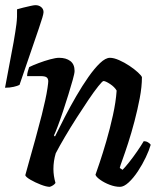

<svg xmlns="http://www.w3.org/2000/svg" viewBox="-61 -724 620 744"><path d="M-41.5 -384 -8.2 -561Q-0.6 -605 2.7 -631Q6 -657 5.1 -688Q14.6 -691 29.3 -694.5Q44 -698 57.3 -701Q70.6 -704 76.3 -704Q89.6 -704 98.6 -696.5Q107.7 -689 107.7 -677Q107.7 -666 89.6 -614L14.6 -395Q7 -391 -8.2 -387.5Q-23.4 -384 -41.5 -384ZM132 0Q119 0 97 -8.5Q75 -17 57 -27.5Q39 -38 37 -45Q42 -64 52.5 -101Q63 -138 76 -185Q89 -232 101 -279Q108 -307 114 -334.5Q120 -362 123 -382.5Q126 -403 126 -409Q126 -419 120 -424Q114 -429 97 -429H44Q44 -438 47 -448Q50 -458 52 -464Q66 -471 88.5 -479.5Q111 -488 133 -494Q155 -500 168 -500Q195 -500 211.5 -487.5Q228 -475 228 -449Q228 -440 221 -415Q214 -390 204 -357.5Q194 -325 183 -292Q172 -259 162.5 -234Q153 -209 148 -199L152 -195Q169 -230 190 -270.5Q211 -311 234.5 -351.5Q258 -392 281.5 -425.5Q305 -459 326.5 -479.5Q348 -500 365 -500Q380 -500 400.5 -491Q421 -482 440.5 -469Q460 -456 473.5 -443.5Q487 -431 489 -425Q489 -388 480.5 -343.5Q472 -299 460 -253.5Q448 -208 435.5 -169.5Q423 -131 413.5 -105Q404 -79 403 -73L414 -66Q424 -76 439.5 -95.5Q455 -115 470.5 -137.5Q486 -160 496 -177Q505 -177 512.5 -172.5Q520 -168 523 -163Q517 -142 504 -114.5Q491 -87 473.5 -60.5Q456 -34 437.5 -17Q419 0 404 0Q385 0 364 -8Q343 -16 327 -27.5Q311 -39 309 -47Q313 -58 325 -93.5Q337 -129 351 -177Q365 -225 376.5 -277Q388 -329 391 -373Q383 -387 365.5 -398.5Q348 -410 340 -410Q336 -410 320 -390Q304 -370 282 -337.5Q260 -305 236 -267.5Q212 -230 190.5 -193.5Q169 -157 155 -130Q146 -100 146 -69Q146 -43 154 -15Q147 -5 132 0Z"/></svg>

Font: Texturina 72pt 72pt SemiBold
Style: Italic
Weight: 600
Italic angle: -11°
Designer: Guillermo Torres Carreño
Foundry: Omnibus-Type
Version: Version 1.002; ttfautohint (v1.8.3)